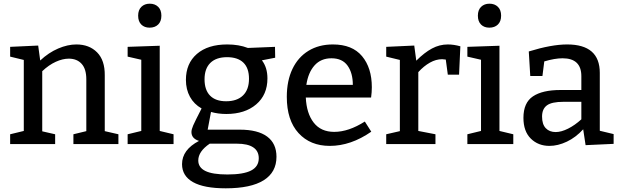

<svg xmlns="http://www.w3.org/2000/svg" viewBox="-20 -781 3364 1041"><path d="M548 -70 622 -53V0H378V-53L448 -70V-351Q448 -407 422.5 -435Q397 -463 353 -463Q320 -463 282.5 -446Q245 -429 209 -395V-69L279 -53V0H35V-53L109 -71V-456L35 -474V-527L187 -534L198 -453Q244 -496 295.5 -518Q347 -540 394 -540Q464 -540 506.5 -497Q549 -454 548 -372Z M846 -533V-71L921 -53V0H672V-53L746 -71V-457L672 -474V-527ZM729 -696Q729 -727 746.5 -744Q764 -761 792 -761Q820 -761 837.5 -744Q855 -727 855 -696Q855 -665 837.5 -648Q820 -631 791 -631Q763 -631 746 -648Q729 -665 729 -696Z M1280 -78Q1378 -78 1428.5 -40.5Q1479 -3 1479 69Q1479 153 1409.5 196.5Q1340 240 1204 240Q1086 240 1026.5 206.5Q967 173 967 109Q967 31 1059 -17Q1018 -30 1018 -65Q1018 -79 1027.5 -101Q1037 -123 1073 -193Q1032 -216 1010 -256Q988 -296 988 -348Q988 -437 1047.5 -488.5Q1107 -540 1212 -540Q1275 -540 1324 -521L1471 -527L1472 -468L1400 -454Q1430 -415 1430 -356Q1430 -267 1369 -215Q1308 -163 1207 -163Q1163 -163 1124 -174L1106 -78ZM1089 -351Q1089 -293 1119 -262.5Q1149 -232 1206 -232Q1265 -232 1297.5 -263.5Q1330 -295 1330 -354Q1330 -412 1299.5 -441.5Q1269 -471 1211 -471Q1152 -471 1120.5 -440Q1089 -409 1089 -351ZM1383 77Q1383 38 1353 18Q1323 -2 1264 -2H1117Q1055 40 1055 89Q1055 127 1093.5 146Q1132 165 1213 165Q1300 165 1341.5 143.5Q1383 122 1383 77Z M1958 -122 1993 -67Q1882 10 1768 10Q1662 10 1598.5 -59.5Q1535 -129 1535 -256Q1535 -343 1565.5 -407Q1596 -471 1652.5 -505.5Q1709 -540 1785 -540Q1890 -540 1943 -476.5Q1996 -413 1996 -308Q1996 -281 1992 -252H1638Q1642 -166 1681 -116Q1720 -66 1792 -66Q1870 -66 1958 -122ZM1641 -321H1893Q1893 -385 1864.5 -425Q1836 -465 1777 -465Q1720 -465 1685.5 -426.5Q1651 -388 1641 -321Z M2476 -530 2469 -376H2408L2397 -458Q2383 -460 2377 -460Q2344 -460 2311 -441.5Q2278 -423 2248 -390V-71L2341 -53V0H2074V-53L2148 -70V-456L2074 -474V-527L2226 -534L2237 -452Q2281 -496 2322 -518Q2363 -540 2408 -540Q2440 -540 2476 -530Z M2688 -533V-71L2763 -53V0H2514V-53L2588 -71V-457L2514 -474V-527ZM2571 -696Q2571 -727 2588.5 -744Q2606 -761 2634 -761Q2662 -761 2679.5 -744Q2697 -727 2697 -696Q2697 -665 2679.5 -648Q2662 -631 2633 -631Q2605 -631 2588 -648Q2571 -665 2571 -696Z M3232 -72 3307 -54V-1L3155 6L3142 -80Q3102 -36 3053.5 -13Q3005 10 2959 10Q2898 10 2858 -29.5Q2818 -69 2818 -142Q2818 -224 2869.5 -258.5Q2921 -293 3019 -293H3132V-368Q3132 -465 3030 -465Q2988 -465 2931 -448L2921 -369H2855L2847 -502Q2970 -540 3055 -540Q3232 -540 3232 -386ZM2993 -65Q3023 -65 3060 -83.5Q3097 -102 3132 -134V-229H3035Q2971 -229 2945 -209.5Q2919 -190 2919 -149Q2919 -107 2939 -86Q2959 -65 2993 -65Z"/></svg>

Font: Bitter Pro Medium
Style: Regular
Weight: 500
Designer: Sol Matas, and Bitter project Authors
Foundry: Sol Matas
Version: Version 1.010